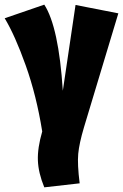

<svg xmlns="http://www.w3.org/2000/svg" viewBox="-40 -573 525 819"><path d="M148.9 -553.2Q210.4 -458 228 -186L282.2 -551.8L464.8 -516.1L317.9 -28.8Q297.9 38.6 293.7 83Q289.6 127.4 299.8 209L148.9 226.1Q123.5 164.1 121.6 111.3Q119.6 58.6 140.1 -12.2Q115.7 -165 69.8 -293.7Q23.9 -422.4 -20 -495.1Z"/></svg>

Font: Fira Sans Compressed Heavy
Style: Regular
Weight: 900
Width: 1
Designer: Carrois Corporate & Edenspiekermann AG
Foundry: Carrois Corporate GbR & Edenspiekermann AG
Version: Version 4.203;PS 004.203;hotconv 1.0.88;makeotf.lib2.5.64775